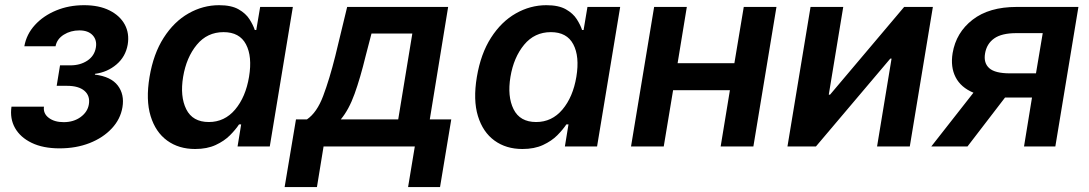

<svg xmlns="http://www.w3.org/2000/svg" viewBox="-20 -573 4260 751"><path d="M212.9 7.3Q148.4 7.3 104 -14.2Q59.6 -35.6 38.8 -72.3Q18.1 -108.9 24.9 -155.8H151.9Q148.4 -128.9 170.7 -112.1Q192.9 -95.2 229 -95.2Q268.1 -95.2 295.4 -115.2Q322.8 -135.3 327.6 -165Q333 -198.2 310.3 -217.8Q287.6 -237.3 242.2 -237.3H201.7L214.8 -317.4H255.4Q293.9 -317.4 321.8 -335.9Q349.6 -354.5 355 -387.2Q359.9 -416.5 342.3 -435.3Q324.7 -454.1 290.5 -454.1Q256.3 -454.1 229.5 -437.3Q202.6 -420.4 197.3 -392.1H75.2Q83.5 -439 116.5 -475.1Q149.4 -511.2 199.5 -532Q249.5 -552.7 308.6 -552.7Q367.7 -552.7 408.4 -532.2Q449.2 -511.7 468 -477.1Q486.8 -442.4 479.5 -398.4Q471.2 -351.1 435.5 -320.8Q399.9 -290.5 351.6 -284.2L351.1 -281.2Q414.1 -273.4 440.7 -238.5Q467.3 -203.6 459 -153.8Q451.2 -106.9 417.2 -70.6Q383.3 -34.2 330.6 -13.4Q277.8 7.3 212.9 7.3Z M743.2 9.8Q679.2 9.8 633.8 -23.2Q588.4 -56.2 569.1 -119.1Q549.8 -182.1 564.9 -272Q580.1 -362.8 620.4 -425.5Q660.6 -488.3 717.3 -520.5Q773.9 -552.7 836.9 -552.7Q884.8 -552.7 913.1 -536.6Q941.4 -520.5 955.8 -497.8Q970.2 -475.1 976.6 -455.6H982.4L997.6 -545.9H1125.5L1035.2 0H909.2L923.3 -86.4H915Q901.9 -66.4 879.6 -43.9Q857.4 -21.5 823.7 -5.9Q790 9.8 743.2 9.8ZM796.9 -95.7Q858.4 -95.7 899.7 -144.5Q940.9 -193.4 954.1 -272.5Q967.3 -352.1 942.1 -399.7Q917 -447.3 854.5 -447.3Q790.5 -447.3 749.8 -397.9Q709 -348.6 696.3 -272.5Q683.6 -195.8 708.5 -145.8Q733.4 -95.7 796.9 -95.7Z M1093.3 158.7 1137.7 -106H1180.7Q1219.7 -132.8 1244.1 -197.8Q1268.6 -262.7 1291.5 -354L1337.9 -545.9H1732.9L1661.1 -106H1745.1L1701.2 158.7H1576.2L1602.5 0H1245.6L1219.7 158.7ZM1313 -106H1537.6L1592.8 -441.9H1433.1L1410.2 -354Q1389.2 -267.6 1366.9 -205.8Q1344.7 -144 1313 -106Z M2023.4 9.8Q1959.5 9.8 1914.1 -23.2Q1868.7 -56.2 1849.4 -119.1Q1830.1 -182.1 1845.2 -272Q1860.4 -362.8 1900.6 -425.5Q1940.9 -488.3 1997.6 -520.5Q2054.2 -552.7 2117.2 -552.7Q2165 -552.7 2193.4 -536.6Q2221.7 -520.5 2236.1 -497.8Q2250.5 -475.1 2256.8 -455.6H2262.7L2277.8 -545.9H2405.8L2315.4 0H2189.5L2203.6 -86.4H2195.3Q2182.1 -66.4 2159.9 -43.9Q2137.7 -21.5 2104 -5.9Q2070.3 9.8 2023.4 9.8ZM2077.1 -95.7Q2138.7 -95.7 2179.9 -144.5Q2221.2 -193.4 2234.4 -272.5Q2247.6 -352.1 2222.4 -399.7Q2197.3 -447.3 2134.8 -447.3Q2070.8 -447.3 2030 -397.9Q1989.3 -348.6 1976.6 -272.5Q1963.9 -195.8 1988.8 -145.8Q2013.7 -95.7 2077.1 -95.7Z M2666.5 -545.9 2630.4 -325.7H2852.5L2889.2 -545.9H3017.1L2926.8 0H2798.8L2835 -220.2H2612.8L2576.2 0H2448.2L2538.6 -545.9Z M3538.6 0H3410.6L3467.3 -343.8H3462.4L3171.4 0H3060.1L3150.4 -545.9H3278.3L3221.7 -202.6H3226.6L3516.6 -545.9H3628.9Z M4107.9 0H3985.4L4016.6 -191.4H3911.1L3764.2 0H3622.6L3787.6 -210.4Q3738.3 -231 3717.8 -271Q3697.3 -311 3706.1 -365.2Q3719.7 -445.8 3784.2 -495.8Q3848.6 -545.9 3957 -545.9H4198.2ZM4032.2 -286.1 4058.6 -443.4H3955.6Q3897.9 -443.4 3868.7 -422.6Q3839.4 -401.9 3833 -363.8Q3826.7 -326.7 3849.4 -306.4Q3872.1 -286.1 3930.2 -286.1Z"/></svg>

Font: Inter Semi Bold
Style: Italic
Weight: 600
Italic angle: -9.39999°
Designer: Rasmus Andersson
Foundry: rsms
Version: Version 4.000;git-3c8e0fc